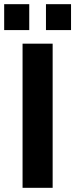

<svg xmlns="http://www.w3.org/2000/svg" viewBox="-26 -899 360 919"><path d="M82 0V-690H226V0ZM-6 -755V-879H114V-755ZM194 -755V-879H314V-755Z"/></svg>

Font: Oxanium ExtraLight
Style: Bold
Weight: 700
Version: Version 2.000